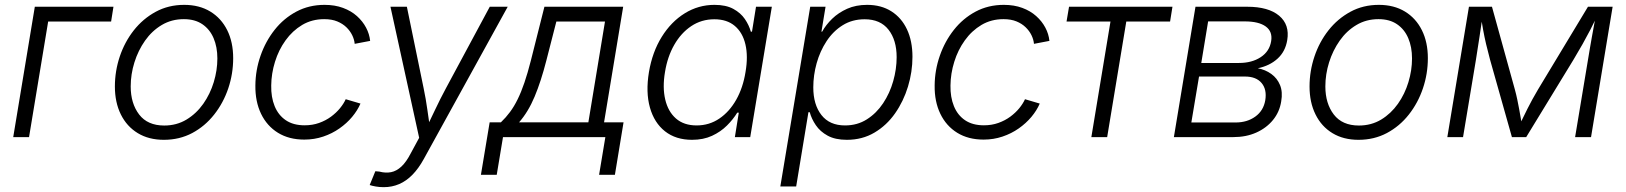

<svg xmlns="http://www.w3.org/2000/svg" viewBox="-20 -567 6724 794"><path d="M449.2 -539.1 439.5 -478H179.2L100.1 0H34.7L124 -539.1Z M657.7 11.2Q595.2 11.2 549.8 -16.4Q504.4 -43.9 479.7 -93.8Q455.1 -143.6 455.1 -209.5Q455.1 -272.9 475.3 -333.3Q495.6 -393.6 533.4 -441.7Q571.3 -489.7 624 -518.3Q676.8 -546.9 741.7 -546.9Q804.2 -546.9 849.6 -519.3Q895 -491.7 919.7 -442.1Q944.3 -392.6 944.3 -326.2Q944.3 -262.2 924.1 -201.9Q903.8 -141.6 865.7 -93.3Q827.6 -44.9 774.9 -16.8Q722.2 11.2 657.7 11.2ZM659.2 -47.9Q710.4 -47.9 751.2 -72.5Q792 -97.2 820.6 -137.7Q849.1 -178.2 864 -227.3Q878.9 -276.4 878.9 -325.2Q878.9 -372.6 863.3 -409.2Q847.7 -445.8 816.9 -466.8Q786.1 -487.8 740.2 -487.8Q689.5 -487.8 648.9 -463.6Q608.4 -439.5 579.8 -398.9Q551.3 -358.4 535.9 -309.1Q520.5 -259.8 520.5 -209.5Q520.5 -139.2 555.4 -93.5Q590.3 -47.9 659.2 -47.9Z M1238.3 10.3Q1175.3 10.3 1129.6 -17.8Q1084 -45.9 1059.6 -96.4Q1035.2 -147 1036.1 -213.9Q1036.6 -276.9 1057.4 -336.4Q1078.1 -396 1115.7 -443.6Q1153.3 -491.2 1205.6 -519Q1257.8 -546.9 1322.3 -546.9Q1364.7 -546.9 1398.4 -534.4Q1432.1 -522 1456.1 -500.5Q1480 -479 1493.9 -452.6Q1507.8 -426.3 1510.7 -397.9L1446.8 -385.7Q1445.3 -403.3 1436.5 -421.4Q1427.7 -439.5 1412.4 -454.3Q1397 -469.2 1374.5 -478.5Q1352.1 -487.8 1320.8 -487.8Q1270 -487.8 1229.7 -463.9Q1189.5 -439.9 1160.9 -400.1Q1132.3 -360.4 1117.2 -311.5Q1102.1 -262.7 1101.6 -213.4Q1100.6 -165.5 1115.7 -128.2Q1130.9 -90.8 1161.9 -69.8Q1192.9 -48.8 1239.7 -48.8Q1272 -48.8 1299.6 -58.6Q1327.1 -68.4 1348.9 -84.5Q1370.6 -100.6 1386 -119.4Q1401.4 -138.2 1409.7 -156.7L1470.7 -138.7Q1458.5 -110.4 1436.3 -83.7Q1414.1 -57.1 1383.8 -35.9Q1353.5 -14.6 1316.7 -2.2Q1279.8 10.3 1238.3 10.3Z M1508.8 198.2 1532.2 141.1 1548.8 142.6Q1574.7 149.4 1597.2 145Q1619.6 140.6 1639.9 121.8Q1660.2 103 1678.7 66.9L1713.4 2.9L1594.7 -539.1H1662.6L1731.9 -202.1Q1741.2 -157.7 1747.3 -113.5Q1753.4 -69.3 1759.8 -26.4H1737.8Q1758.8 -69.3 1779.5 -113.5Q1800.3 -157.7 1824.2 -202.1L2005.4 -539.1H2079.6L1732.4 90.8Q1710.9 129.9 1685.5 155.8Q1660.2 181.6 1630.6 194.3Q1601.1 207 1566.9 207Q1549.3 207 1534.2 204.3Q1519 201.7 1508.8 198.2Z M1968.8 155.8 2004.9 -61H2051.3Q2072.3 -81.1 2089.1 -103.8Q2106 -126.5 2120.6 -156.2Q2135.3 -186 2148.7 -225.3Q2162.1 -264.6 2175.3 -316.4L2231.4 -539.1H2557.1L2478 -61H2558.6L2522.9 155.8H2457.5L2483.4 0H2060.1L2034.2 155.8ZM2126.5 -61H2413.1L2481.9 -478H2280.8L2239.3 -316.4Q2217.3 -230.5 2190.9 -167.5Q2164.6 -104.5 2126.5 -61Z M2841.8 11.2Q2774.9 11.2 2730.2 -23.9Q2685.5 -59.1 2667.7 -122.3Q2649.9 -185.5 2663.6 -268.6Q2677.7 -352.1 2716.6 -414.6Q2755.4 -477.1 2811.8 -512Q2868.2 -546.9 2934.6 -546.9Q2981.9 -546.9 3012.5 -530.3Q3043 -513.7 3060.3 -488.3Q3077.6 -462.9 3085 -436H3089.8L3106.4 -539.1H3171.9L3082.5 0H3019L3035.2 -101.1H3028.8Q3012.2 -73.7 2986.3 -47.9Q2960.4 -22 2924.6 -5.4Q2888.7 11.2 2841.8 11.2ZM2860.8 -48.3Q2913.1 -48.3 2954.8 -76.7Q2996.6 -105 3024.7 -154.8Q3052.7 -204.6 3063 -269Q3074.2 -334 3062.7 -383.1Q3051.3 -432.1 3018.8 -459.7Q2986.3 -487.3 2934.1 -487.3Q2880.9 -487.3 2838.6 -459Q2796.4 -430.7 2768.3 -381.6Q2740.2 -332.5 2730 -269Q2719.2 -205.6 2731 -155.5Q2742.7 -105.5 2775.4 -76.9Q2808.1 -48.3 2860.8 -48.3Z M3207 204.1 3330.6 -539.1H3394L3377 -436H3379.9Q3395.5 -464.4 3421.4 -489.5Q3447.3 -514.6 3483.4 -530.8Q3519.5 -546.9 3565.9 -546.9Q3624 -546.9 3666 -520.3Q3708 -493.7 3730.7 -445.6Q3753.4 -397.5 3753.4 -332Q3753.4 -270 3734.9 -209Q3716.3 -147.9 3681.4 -98.1Q3646.5 -48.3 3596.2 -18.6Q3545.9 11.2 3481.9 11.2Q3434.1 11.2 3402.8 -5.9Q3371.6 -22.9 3353.8 -49.3Q3335.9 -75.7 3328.6 -103H3323.2L3272.5 204.1ZM3474.6 -48.3Q3525.4 -48.3 3564.9 -73.5Q3604.5 -98.6 3632.1 -140.1Q3659.7 -181.6 3673.8 -231.4Q3688 -281.2 3688 -330.6Q3688 -401.4 3654.3 -444.3Q3620.6 -487.3 3555.7 -487.3Q3504.4 -487.3 3464.8 -462.6Q3425.3 -438 3398.2 -396.7Q3371.1 -355.5 3357.2 -305.7Q3343.3 -255.9 3343.3 -205.6Q3343.3 -134.3 3377 -91.3Q3410.6 -48.3 3474.6 -48.3Z M4047.4 10.3Q3984.4 10.3 3938.7 -17.8Q3893.1 -45.9 3868.7 -96.4Q3844.2 -147 3845.2 -213.9Q3845.7 -276.9 3866.5 -336.4Q3887.2 -396 3924.8 -443.6Q3962.4 -491.2 4014.6 -519Q4066.9 -546.9 4131.3 -546.9Q4173.8 -546.9 4207.5 -534.4Q4241.2 -522 4265.1 -500.5Q4289.1 -479 4303 -452.6Q4316.9 -426.3 4319.8 -397.9L4255.9 -385.7Q4254.4 -403.3 4245.6 -421.4Q4236.8 -439.5 4221.4 -454.3Q4206.1 -469.2 4183.6 -478.5Q4161.1 -487.8 4129.9 -487.8Q4079.1 -487.8 4038.8 -463.9Q3998.5 -439.9 3970 -400.1Q3941.4 -360.4 3926.3 -311.5Q3911.1 -262.7 3910.6 -213.4Q3909.7 -165.5 3924.8 -128.2Q3939.9 -90.8 3970.9 -69.8Q4002 -48.8 4048.8 -48.8Q4081.1 -48.8 4108.6 -58.6Q4136.2 -68.4 4158 -84.5Q4179.7 -100.6 4195.1 -119.4Q4210.4 -138.2 4218.8 -156.7L4279.8 -138.7Q4267.6 -110.4 4245.4 -83.7Q4223.1 -57.1 4192.9 -35.9Q4162.6 -14.6 4125.7 -2.2Q4088.9 10.3 4047.4 10.3Z M4493.2 0 4572.3 -478H4390.6L4400.9 -539.1H4828.6L4818.8 -478H4637.7L4558.6 0Z M4834.5 0 4923.8 -539.1H5137.7Q5225.6 -539.1 5269.8 -502Q5314 -464.8 5303.2 -400.9Q5295.4 -353.5 5262.9 -324.2Q5230.5 -294.9 5181.6 -284.7Q5212.9 -278.8 5237.3 -261.2Q5261.7 -243.7 5273.4 -215.3Q5285.2 -187 5278.3 -147.5Q5271.5 -104 5244.4 -70.8Q5217.3 -37.6 5175.3 -18.8Q5133.3 0 5080.1 0ZM4906.7 -60.5H5089.8Q5137.7 -60.5 5171.4 -85Q5205.1 -109.4 5212.4 -152.3Q5219.7 -196.8 5197.3 -223.6Q5174.8 -250.5 5128.4 -250.5H4938.5ZM4947.8 -306.6H5103.5Q5157.2 -306.6 5193.6 -330.6Q5230 -354.5 5236.8 -397Q5243.2 -436.5 5214.4 -457.5Q5185.5 -478.5 5127.9 -478.5H4976.1Z M5598.1 11.2Q5535.6 11.2 5490.2 -16.4Q5444.8 -43.9 5420.2 -93.8Q5395.5 -143.6 5395.5 -209.5Q5395.5 -272.9 5415.8 -333.3Q5436 -393.6 5473.9 -441.7Q5511.7 -489.7 5564.5 -518.3Q5617.2 -546.9 5682.1 -546.9Q5744.6 -546.9 5790 -519.3Q5835.4 -491.7 5860.1 -442.1Q5884.8 -392.6 5884.8 -326.2Q5884.8 -262.2 5864.5 -201.9Q5844.2 -141.6 5806.2 -93.3Q5768.1 -44.9 5715.3 -16.8Q5662.6 11.2 5598.1 11.2ZM5599.6 -47.9Q5650.9 -47.9 5691.7 -72.5Q5732.4 -97.2 5761 -137.7Q5789.6 -178.2 5804.4 -227.3Q5819.3 -276.4 5819.3 -325.2Q5819.3 -372.6 5803.7 -409.2Q5788.1 -445.8 5757.3 -466.8Q5726.6 -487.8 5680.7 -487.8Q5629.9 -487.8 5589.4 -463.6Q5548.8 -439.5 5520.3 -398.9Q5491.7 -358.4 5476.3 -309.1Q5460.9 -259.8 5460.9 -209.5Q5460.9 -139.2 5495.8 -93.5Q5530.8 -47.9 5599.6 -47.9Z M5965.3 0 6054.7 -539.1H6149.9L6244.6 -196.8Q6250.5 -175.3 6254.6 -155.3Q6258.8 -135.3 6262.2 -116.7Q6265.6 -98.1 6268.6 -80.6Q6271.5 -63 6274.4 -45.9H6261.7Q6270.5 -64 6279.1 -81.5Q6287.6 -99.1 6296.9 -117.7Q6306.2 -136.2 6316.9 -155.8Q6327.6 -175.3 6340.3 -196.8L6546.9 -539.1H6648.9L6559.6 0H6493.7L6546.9 -319.3Q6550.8 -343.3 6554.9 -367.2Q6559.1 -391.1 6563.2 -414.8Q6567.4 -438.5 6571.8 -461.9Q6576.2 -485.4 6580.1 -507.8H6588.4Q6572.3 -474.1 6556.9 -444.3Q6541.5 -414.6 6524.7 -384.8Q6507.8 -355 6486.8 -319.8L6291.5 0H6232.4L6142.1 -319.8Q6132.8 -354.5 6125.7 -384.3Q6118.7 -414.1 6113.3 -443.8Q6107.9 -473.6 6102.5 -507.8H6112.3Q6108.4 -483.9 6105.2 -460.9Q6102.1 -438 6098.4 -415Q6094.7 -392.1 6091.1 -368.2Q6087.4 -344.2 6083.5 -319.3L6030.3 0Z"/></svg>

Font: Inter 18pt Light
Style: Italic
Weight: 300
Italic angle: -9.3988°
Designer: Rasmus Andersson
Foundry: rsms
Version: Version 4.001;git-66647c0bb